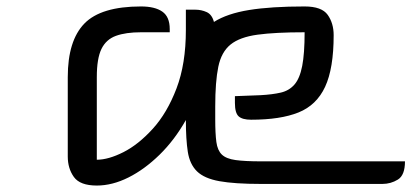

<svg xmlns="http://www.w3.org/2000/svg" viewBox="-20 -570 1275 595"><path d="M708 -272 787 -275Q824 -277 850 -283Q876 -289 892.5 -308Q909 -327 916.5 -365.5Q924 -404 924 -470Q833 -470 778 -462.5Q723 -455 694.5 -432Q666 -409 656.5 -363Q647 -317 647 -240V-200Q647 -156 650.5 -130Q654 -104 667.5 -91Q681 -78 710 -74Q739 -70 789 -70H1235Q1235 -27 1213 -13.5Q1191 0 1165 0H789Q707 0 660 -8.5Q613 -17 590.5 -39Q568 -61 562 -99.5Q556 -138 556 -198Q521 -136 474.5 -90.5Q428 -45 378 -20Q328 5 280 5Q228 5 209 -21.5Q190 -48 190 -85V-331Q190 -444 241.5 -497Q293 -550 417 -550Q460 -550 483 -534Q506 -518 506 -480V-470H417Q370 -470 339.5 -459Q309 -448 294.5 -418.5Q280 -389 280 -331V-75Q316 -75 362.5 -98.5Q409 -122 453.5 -171Q498 -220 527 -296Q556 -372 556 -477V-540H585Q604 -540 620.5 -532.5Q637 -525 643 -502Q684 -528 752 -539Q820 -550 924 -550Q977 -550 995.5 -524Q1014 -498 1014 -461Q1014 -358 987.5 -301Q961 -244 905 -221.5Q849 -199 758 -199Q731 -199 719.5 -209.5Q708 -220 708 -251Z"/></svg>

Font: Warnes
Style: Regular
Weight: 400
Designer: Eduardo Rodriguez Tunni
Foundry: Eduardo Rodriguez Tunni
Version: Version 1.002; ttfautohint (v1.8.4.7-5d5b);gftools[0.9.23]